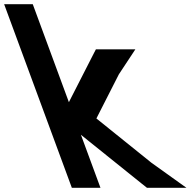

<svg xmlns="http://www.w3.org/2000/svg" viewBox="-300 -849 913 919"><path d="M29.7 -360 148.7 -593 159.1 -613H348L268.8 -493L161.4 -282L424.8 -70L592.5 50H403.6L378.4 30L87.3 -203.9L155.1 -20L180.9 50H43.9L18.1 -20L-52.7 -212L-104.3 -352L-254.4 -759L-280.2 -829H-143.2L-117.4 -759Z"/></svg>

Font: Nordica Plus
Style: NordicaClassicRgCondOpObl
Weight: 500
Version: Version 1.01